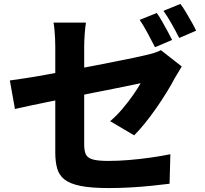

<svg xmlns="http://www.w3.org/2000/svg" viewBox="-20 -890 1040 976"><path d="M777 -824Q790 -806 804.5 -780.5Q819 -755 832.5 -730Q846 -705 855 -687L768 -650Q752 -681 731 -720.5Q710 -760 690 -789ZM897 -870Q911 -852 926 -826.5Q941 -801 955 -776.5Q969 -752 977 -734L891 -697Q875 -729 853 -768Q831 -807 811 -835ZM261 -115Q261 -135 261 -173.5Q261 -212 261 -262Q261 -312 261 -367Q261 -422 261 -475.5Q261 -529 261 -575.5Q261 -622 261 -653Q261 -671 260 -693.5Q259 -716 257 -738Q255 -760 252 -775H417Q413 -752 410.5 -716Q408 -680 408 -653Q408 -622 408 -581.5Q408 -541 408 -494Q408 -447 408 -399.5Q408 -352 408 -306.5Q408 -261 408 -222Q408 -183 408 -154Q408 -124 416 -106Q424 -88 450 -80Q476 -72 530 -72Q581 -72 635 -76.5Q689 -81 743 -88.5Q797 -96 846 -106L842 44Q802 49 749 54.5Q696 60 640 63Q584 66 533 66Q443 66 389 55Q335 44 307.5 22Q280 0 270.5 -34Q261 -68 261 -115ZM904 -552Q898 -541 887.5 -524.5Q877 -508 869 -494Q853 -463 828.5 -423Q804 -383 775.5 -342Q747 -301 717.5 -264.5Q688 -228 662 -202L540 -274Q573 -302 603 -337.5Q633 -373 657 -407.5Q681 -442 695 -467Q680 -464 645 -456.5Q610 -449 561 -439.5Q512 -430 455 -418.5Q398 -407 339.5 -395Q281 -383 227 -372.5Q173 -362 128.5 -352Q84 -342 56 -336L30 -481Q59 -485 106 -492Q153 -499 210 -509.5Q267 -520 329.5 -531.5Q392 -543 453 -555Q514 -567 567.5 -577.5Q621 -588 661.5 -596.5Q702 -605 722 -610Q744 -615 763.5 -621Q783 -627 798 -635Z"/></svg>

Font: Noto Sans JP Thin ExtraBold
Style: Regular
Weight: 800
Version: Version 2.004-H2;hotconv 1.0.118;makeotfexe 2.5.65603